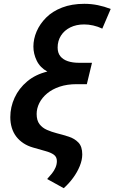

<svg xmlns="http://www.w3.org/2000/svg" viewBox="-20 -796 600 1006"><path d="M314 190 227 142Q241 127 252.5 112.5Q264 98 271 81.5Q278 65 278 48Q278 26 262 14.5Q246 3 218 -4.5Q190 -12 153 -23Q125 -31 103 -45.5Q81 -60 65.5 -80Q50 -100 42 -126Q34 -152 34 -182Q34 -235 56.5 -284Q79 -333 122.5 -369.5Q166 -406 228 -421Q190 -442 172.5 -478Q155 -514 155 -552Q155 -592 172 -631.5Q189 -671 222 -704Q255 -737 305.5 -756.5Q356 -776 422 -776Q458 -776 492.5 -769Q527 -762 560 -749L516 -646Q493 -657 468.5 -662.5Q444 -668 421 -668Q380 -668 348.5 -652.5Q317 -637 299.5 -609.5Q282 -582 282 -547Q282 -519 296 -501.5Q310 -484 335 -475.5Q360 -467 394 -467H462L435 -355H382Q332 -355 293 -342Q254 -329 227 -306.5Q200 -284 186 -256Q172 -228 172 -199Q172 -165 187 -145.5Q202 -126 226 -115.5Q250 -105 277 -98Q309 -90 340 -80Q371 -70 391 -49Q411 -28 411 13Q411 42 398 74Q385 106 363 136Q341 166 314 190Z"/></svg>

Font: Ubuntu Sans
Style: Bold Italic
Weight: 700
Italic angle: -13.5°
Designer: Dalton Maag Ltd
Foundry: Dalton Maag Ltd
Version: Version 1.006